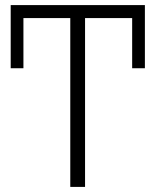

<svg xmlns="http://www.w3.org/2000/svg" viewBox="-20 -734 611 754"><path d="M314 0H256V-663H43V-714H528V-663H314ZM22 -714H72V-466H22ZM499 -714H549V-466H499Z"/></svg>

Font: Noto Sans Display Light
Style: Regular
Weight: 300
Designer: Monotype Design Team
Foundry: Monotype Imaging Inc.
Version: Version 2.003